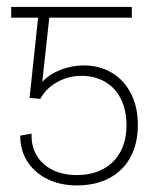

<svg xmlns="http://www.w3.org/2000/svg" viewBox="-20 -534 435 561"><path d="M66.4 -248 91.3 -482.4H12.7V-513.7H365.2V-482.4H124L103.5 -294.9Q124 -316.9 156.7 -329.8Q189.5 -342.8 224.6 -342.8Q271.5 -342.8 307.4 -321Q343.3 -299.3 363 -260Q382.8 -220.7 382.8 -168.9Q382.8 -115.2 361.6 -75.4Q340.3 -35.6 300 -13.9Q259.8 7.8 204.1 7.8Q157.2 7.8 119.6 -10.3Q82 -28.3 60.5 -61.3Q39.1 -94.2 39.1 -137.7L72.3 -143.6Q70.8 -107.9 86.9 -80.3Q103 -52.7 133.5 -37.6Q164.1 -22.5 204.1 -22.5Q249 -22.5 281.7 -40.3Q314.5 -58.1 332 -90.8Q349.6 -123.5 349.6 -168Q349.6 -211.4 333.7 -243.9Q317.9 -276.4 288.3 -294.2Q258.8 -312 218.8 -312.5Q179.7 -312.5 146.7 -293.9Q113.8 -275.4 97.7 -245.1Z"/></svg>

Font: Pretendard Thin
Style: Regular
Weight: 100
Designer: Base glyphs from Inter by Rasmus Andersson; Hangeul glyphs from Noto Sans CJK(Source Han Sans) by Jang Soo-young and Kan
Foundry: Kil Hyung-jin
Version: Version 1.309